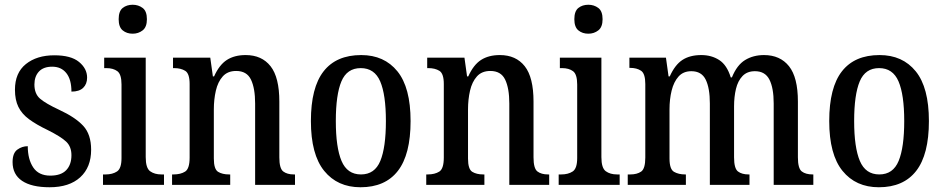

<svg xmlns="http://www.w3.org/2000/svg" viewBox="-20 -779 3979 809"><path d="M189 10Q113 10 73 -17Q33 -44 33 -96Q33 -134 53 -148.5Q73 -163 97 -163Q97 -108 120 -73.5Q143 -39 192 -39Q237 -39 259 -62Q281 -85 281 -125Q281 -161 259 -182Q237 -203 181 -231Q133 -254 102.5 -276.5Q72 -299 57.5 -328.5Q43 -358 43 -401Q43 -472 89 -509Q135 -546 209 -546Q279 -546 313 -518Q347 -490 347 -452Q347 -425 330.5 -409Q314 -393 281 -393Q281 -444 259.5 -471Q238 -498 200 -498Q163 -498 144 -477.5Q125 -457 125 -423Q125 -384 148.5 -363.5Q172 -343 230 -316Q297 -285 330.5 -249Q364 -213 364 -148Q364 -74 318 -32Q272 10 189 10Z M539 -637Q514 -637 497 -651Q480 -665 480 -698Q480 -732 497 -745.5Q514 -759 539 -759Q563 -759 581 -745.5Q599 -732 599 -698Q599 -665 581 -651Q563 -637 539 -637ZM414 0V-44H425Q454 -44 473 -56.5Q492 -69 492 -113V-423Q492 -466 474.5 -479Q457 -492 428 -492H419V-536H594V-117Q594 -71 612.5 -57.5Q631 -44 660 -44H671V0Z M705 0V-44H711Q741 -44 760 -56Q779 -68 779 -115V-425Q779 -469 760.5 -480.5Q742 -492 714 -492H709V-536H866L877 -457H882Q904 -506 936 -526.5Q968 -547 1015 -547Q1083 -547 1120 -500Q1157 -453 1157 -351V-116Q1157 -69 1173.5 -56.5Q1190 -44 1218 -44H1223V0H1055V-343Q1055 -407 1037.5 -443.5Q1020 -480 975 -480Q939 -480 918.5 -457Q898 -434 889.5 -397Q881 -360 881 -318V-111Q881 -66 899 -55Q917 -44 945 -44H950V0Z M1499 10Q1402 10 1346 -59Q1290 -128 1290 -269Q1290 -410 1343.5 -478.5Q1397 -547 1502 -547Q1599 -547 1654.5 -478.5Q1710 -410 1710 -269Q1710 -128 1656.5 -59Q1603 10 1499 10ZM1501 -44Q1559 -44 1582.5 -101Q1606 -158 1606 -269Q1606 -380 1582 -436Q1558 -492 1500 -492Q1442 -492 1418.5 -436Q1395 -380 1395 -269Q1395 -158 1419 -101Q1443 -44 1501 -44Z M1776 0V-44H1782Q1812 -44 1831 -56Q1850 -68 1850 -115V-425Q1850 -469 1831.5 -480.5Q1813 -492 1785 -492H1780V-536H1937L1948 -457H1953Q1975 -506 2007 -526.5Q2039 -547 2086 -547Q2154 -547 2191 -500Q2228 -453 2228 -351V-116Q2228 -69 2244.5 -56.5Q2261 -44 2289 -44H2294V0H2126V-343Q2126 -407 2108.5 -443.5Q2091 -480 2046 -480Q2010 -480 1989.5 -457Q1969 -434 1960.5 -397Q1952 -360 1952 -318V-111Q1952 -66 1970 -55Q1988 -44 2016 -44H2021V0Z M2459 -637Q2434 -637 2417 -651Q2400 -665 2400 -698Q2400 -732 2417 -745.5Q2434 -759 2459 -759Q2483 -759 2501 -745.5Q2519 -732 2519 -698Q2519 -665 2501 -651Q2483 -637 2459 -637ZM2334 0V-44H2345Q2374 -44 2393 -56.5Q2412 -69 2412 -113V-423Q2412 -466 2394.5 -479Q2377 -492 2348 -492H2339V-536H2514V-117Q2514 -71 2532.5 -57.5Q2551 -44 2580 -44H2591V0Z M2625 0V-44H2636Q2664 -44 2681.5 -56Q2699 -68 2699 -115V-425Q2699 -469 2681 -481Q2663 -493 2635 -493H2632V-536H2786L2797 -457H2802Q2824 -506 2855.5 -526.5Q2887 -547 2935 -547Q2978 -547 3010.5 -526Q3043 -505 3059 -453H3064Q3085 -505 3119.5 -526Q3154 -547 3199 -547Q3267 -547 3304.5 -500Q3342 -453 3342 -351V-116Q3342 -69 3358.5 -56.5Q3375 -44 3404 -44H3407V0H3240V-343Q3240 -408 3222 -443.5Q3204 -479 3161 -479Q3128 -479 3108.5 -458.5Q3089 -438 3081 -404.5Q3073 -371 3073 -331V-116Q3073 -69 3089.5 -56.5Q3106 -44 3134 -44H3138V0H2971V-343Q2971 -408 2953.5 -443.5Q2936 -479 2893 -479Q2859 -479 2839 -456.5Q2819 -434 2810 -397.5Q2801 -361 2801 -318V-111Q2801 -66 2820 -55Q2839 -44 2867 -44H2870V0Z M3683 10Q3586 10 3530 -59Q3474 -128 3474 -269Q3474 -410 3527.5 -478.5Q3581 -547 3686 -547Q3783 -547 3838.5 -478.5Q3894 -410 3894 -269Q3894 -128 3840.5 -59Q3787 10 3683 10ZM3685 -44Q3743 -44 3766.5 -101Q3790 -158 3790 -269Q3790 -380 3766 -436Q3742 -492 3684 -492Q3626 -492 3602.5 -436Q3579 -380 3579 -269Q3579 -158 3603 -101Q3627 -44 3685 -44Z"/></svg>

Font: Noto Serif Lao Condensed Medium
Style: Regular
Weight: 500
Width: 3
Designer: Monotype Design Team
Foundry: Monotype Imaging Inc.
Version: Version 2.003; ttfautohint (v1.8.4.7-5d5b)